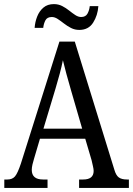

<svg xmlns="http://www.w3.org/2000/svg" viewBox="-20 -917 649 937"><path d="M1 0V-41H16Q40 -41 53 -56Q66 -71 82 -119L270 -714H345L538 -89Q546 -61 560 -51Q574 -41 600 -41H609V0H366V-41H386Q437 -41 437 -83Q437 -92 433.5 -106.5Q430 -121 427 -135L396 -240H175L146 -142Q142 -130 138.5 -114.5Q135 -99 135 -88Q135 -41 190 -41H212V0ZM192 -289H381L327 -475Q314 -520 304 -556.5Q294 -593 287 -623Q281 -593 272 -559Q263 -525 251 -485ZM367 -771Q345 -771 326.5 -780.5Q308 -790 292 -802.5Q276 -815 261.5 -824.5Q247 -834 233 -834Q210 -834 201.5 -817.5Q193 -801 191 -781H149Q151 -810 161.5 -836.5Q172 -863 192 -880Q212 -897 243 -897Q265 -897 283.5 -887.5Q302 -878 317.5 -865.5Q333 -853 347.5 -843.5Q362 -834 376 -834Q398 -834 407 -850.5Q416 -867 418 -887H460Q457 -842 434.5 -806.5Q412 -771 367 -771Z"/></svg>

Font: Noto Serif Armenian Condensed
Style: Regular
Weight: 400
Width: 3
Designer: Monotype Design Team
Foundry: Monotype Imaging Inc.
Version: Version 2.008; ttfautohint (v1.8.4.7-5d5b)